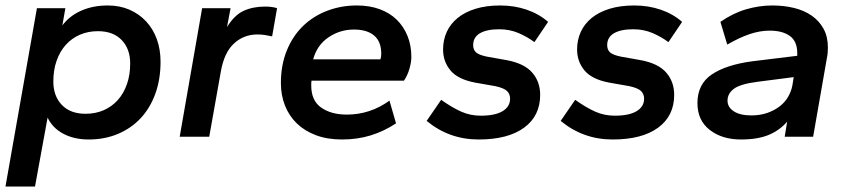

<svg xmlns="http://www.w3.org/2000/svg" viewBox="-24 -500 3105 702"><path d="M300 10Q247 10 207.5 -11Q168 -32 150 -70L104 182H-4L111 -470H215L204 -407Q230 -442 273 -461Q316 -480 370 -480Q414 -480 449.5 -464.5Q485 -449 510.5 -421.5Q536 -394 549.5 -356.5Q563 -319 563 -274Q563 -210 544 -157.5Q525 -105 490.5 -68Q456 -31 407.5 -10.5Q359 10 300 10ZM289 -84Q325 -84 355 -97Q385 -110 406.5 -134Q428 -158 440 -192Q452 -226 452 -268Q452 -321 421 -353.5Q390 -386 334 -386Q298 -386 268 -373Q238 -360 216.5 -336Q195 -312 183 -278Q171 -244 171 -202Q171 -149 202 -116.5Q233 -84 289 -84Z M633 0 715 -470H819L806 -401Q833 -445 867 -460.5Q901 -476 946 -476Q957 -476 969 -474.5Q981 -473 989 -470L971 -367Q958 -370 944.5 -372Q931 -374 917 -374Q867 -374 831 -340.5Q795 -307 783 -236L741 0Z M1226 10Q1173 10 1131.5 -5.5Q1090 -21 1061.5 -48.5Q1033 -76 1018 -114Q1003 -152 1003 -196Q1003 -262 1024.5 -315Q1046 -368 1083.5 -404.5Q1121 -441 1172 -460.5Q1223 -480 1281 -480Q1327 -480 1364 -466.5Q1401 -453 1426.5 -428Q1452 -403 1466 -368.5Q1480 -334 1480 -292Q1480 -273 1473 -248.5Q1466 -224 1453 -205H1115Q1114 -200 1114 -196Q1114 -192 1114 -187Q1114 -132 1150.5 -106.5Q1187 -81 1244 -81Q1329 -81 1400 -132L1424 -49Q1380 -20 1331.5 -5Q1283 10 1226 10ZM1270 -392Q1219 -392 1177 -363.5Q1135 -335 1121 -283H1367Q1370 -292 1370 -303Q1370 -348 1344 -370Q1318 -392 1270 -392Z M1726 10Q1618 10 1536 -58L1589 -135Q1630 -106 1663 -91.5Q1696 -77 1734 -77Q1786 -77 1813.5 -93.5Q1841 -110 1841 -139Q1841 -156 1830 -167Q1819 -178 1787 -185L1713 -198Q1650 -210 1623 -242.5Q1596 -275 1596 -319Q1596 -354 1609.5 -383.5Q1623 -413 1649.5 -434.5Q1676 -456 1715 -468Q1754 -480 1805 -480Q1857 -480 1902 -464.5Q1947 -449 1980 -420L1930 -346Q1903 -366 1871 -379.5Q1839 -393 1801 -393Q1756 -393 1731 -378.5Q1706 -364 1706 -335Q1706 -318 1716.5 -308.5Q1727 -299 1756 -293L1829 -280Q1893 -268 1922 -234.5Q1951 -201 1951 -153Q1951 -76 1892 -33Q1833 10 1726 10Z M2216 10Q2108 10 2026 -58L2079 -135Q2120 -106 2153 -91.5Q2186 -77 2224 -77Q2276 -77 2303.5 -93.5Q2331 -110 2331 -139Q2331 -156 2320 -167Q2309 -178 2277 -185L2203 -198Q2140 -210 2113 -242.5Q2086 -275 2086 -319Q2086 -354 2099.5 -383.5Q2113 -413 2139.5 -434.5Q2166 -456 2205 -468Q2244 -480 2295 -480Q2347 -480 2392 -464.5Q2437 -449 2470 -420L2420 -346Q2393 -366 2361 -379.5Q2329 -393 2291 -393Q2246 -393 2221 -378.5Q2196 -364 2196 -335Q2196 -318 2206.5 -308.5Q2217 -299 2246 -293L2319 -280Q2383 -268 2412 -234.5Q2441 -201 2441 -153Q2441 -76 2382 -33Q2323 10 2216 10Z M2685 10Q2616 10 2571 -25Q2526 -60 2526 -123Q2526 -192 2578 -227.5Q2630 -263 2727 -276L2891 -296V-305Q2891 -349 2864 -368.5Q2837 -388 2790 -388Q2755 -388 2717.5 -375.5Q2680 -363 2635 -337L2610 -420Q2656 -452 2704 -466Q2752 -480 2800 -480Q2842 -480 2879 -471Q2916 -462 2943.5 -443Q2971 -424 2987 -395Q3003 -366 3003 -326Q3003 -316 3002 -305.5Q3001 -295 2999 -286L2949 0H2845L2854 -55Q2826 -23 2786 -6.5Q2746 10 2685 10ZM2723 -78Q2755 -78 2781 -87Q2807 -96 2826.5 -111Q2846 -126 2857.5 -146Q2869 -166 2873 -187L2878 -218L2746 -201Q2683 -193 2659.5 -175.5Q2636 -158 2636 -132Q2636 -108 2659 -93Q2682 -78 2723 -78Z"/></svg>

Font: Celebes SemiBold
Style: Italic
Weight: 600
Italic angle: -10°
Designer: Anugrah Pasau
Foundry: Lafontype
Version: Version 1.000; ttfautohint (v1.8.4)